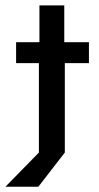

<svg xmlns="http://www.w3.org/2000/svg" viewBox="-42 -576 374 725"><path d="M-21.5 129.2H102.8L202.8 0V-337.5H293.8V-416.7H200.7V-555.6H106.9V-416.7H18.8V-337.5H104.9V0Z"/></svg>

Font: Afacad Medium
Style: Regular
Weight: 500
Designer: Kristian Moeller
Foundry: Dicotype
Version: Version 1.000